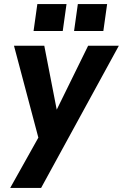

<svg xmlns="http://www.w3.org/2000/svg" viewBox="-20 -717 602 941"><path d="M30 204H181.5L562.5 -493H412L258 -179.5L197 -493H48.5L168 -42.5ZM144.5 -565H287.5L306 -697H163ZM343 -565H486.5L505 -697H361.5Z"/></svg>

Font: HK Grotesk ExtraBold
Style: Italic
Weight: 800
Italic angle: -16°
Designer: Alfredo Marco Pradil
Foundry: Hanken Design Co.
Version: Version 3.001;FEAKit 1.0